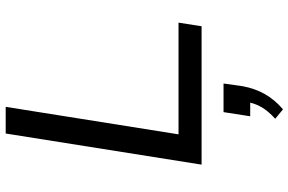

<svg xmlns="http://www.w3.org/2000/svg" viewBox="-194 -552 1038 691"><g transform="rotate(-90 325.5 -206.0)"><path d="M79 0 191 -705H287L188 -83H590L577 0ZM278 293 244 265Q272 240 286.5 214.5Q301 189 304 163L318 175H253L268 79H371L361 149Q353 192 333 227.5Q313 263 278 293Z"/></g></svg>

Font: Nunito Sans 7pt SemiExpanded
Style: Italic
Weight: 400
Width: 6
Italic angle: -9°
Designer: Vernon Adams
Foundry: Vernon Adams
Version: Version 3.101;gftools[0.9.27]